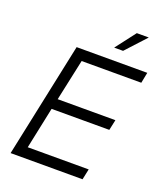

<svg xmlns="http://www.w3.org/2000/svg" viewBox="-162 -1011 948 1116"><g transform="rotate(20 312.5 -453.0)"><path d="M394 -782H449L563 -906H489ZM38 0H483L497 -66H120L174 -323H531L545 -388H188L243 -644H612L625 -710H188Z"/></g></svg>

Font: Geist Light
Style: Italic
Weight: 300
Italic angle: -12°
Designer: Basement.studio, Andrés Briganti, Mateo Zaragoza
Foundry: Basement.studio, Vercel, Andrés Briganti, Guido Ferreyra, Mateo Zaragoza
Version: Version 1.500